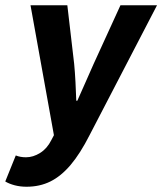

<svg xmlns="http://www.w3.org/2000/svg" viewBox="-55 -516 617 730"><path d="M46 194Q22 194 1 188.5Q-20 183 -35 174L5 75Q22 82 44 82Q71 82 97.5 65.5Q124 49 140 17L150 -2L61 -496H201L227 -273Q230 -242 232 -203.5Q234 -165 235 -133H239Q254 -166 270.5 -204Q287 -242 301 -273L403 -496H542L286 -3Q250 68 213.5 111Q177 154 136.5 174Q96 194 46 194Z"/></svg>

Font: Source Sans 3 ExtraLight
Style: Bold Italic
Weight: 700
Italic angle: -11°
Version: Version 3.052;hotconv 1.1.0;makeotfexe 2.6.0